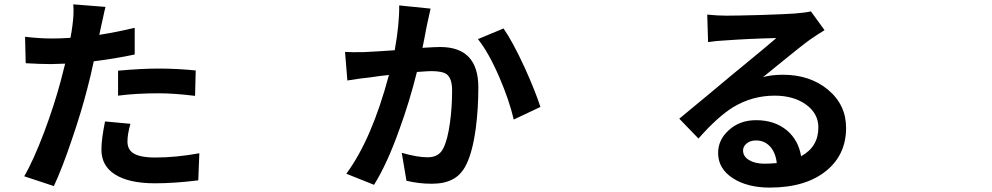

<svg xmlns="http://www.w3.org/2000/svg" viewBox="-20 -808 4540 879"><path d="M226.6 43.9 90.8 -1Q131.8 -70.3 182.6 -204.1Q228.5 -327.1 257.8 -436.5Q264.6 -461.9 278.3 -516.6Q277.3 -516.6 275.4 -516.6Q233.4 -514.6 214.8 -514.6Q166 -514.6 97.7 -518.6L94.7 -639.6Q161.1 -631.8 216.8 -631.8Q258.8 -631.8 302.7 -634.8Q308.6 -667 311.5 -690.4Q319.3 -746.1 315.4 -788.1L462.9 -776.4Q458 -757.8 448.2 -710.9Q444.3 -692.4 442.4 -685.5L434.6 -648.4Q519.5 -662.1 596.7 -680.7V-558.6Q510.7 -540 409.2 -527.3Q393.6 -454.1 379.9 -403.3Q352.5 -295.9 309.6 -170.9Q264.6 -37.1 226.6 43.9ZM690.4 31.2Q569.3 31.2 505.9 -9.8Q444.3 -48.8 444.3 -123Q444.3 -170.9 460.9 -252L577.1 -241.2Q563.5 -193.4 563.5 -160.2Q563.5 -125 588.9 -107.4Q619.1 -86.9 691.4 -86.9Q786.1 -86.9 892.6 -106.4L887.7 17.6Q778.3 31.2 690.4 31.2ZM873 -369.1Q777.3 -380.9 707 -380.9Q603.5 -380.9 520.5 -370.1V-484.4Q627.9 -494.1 706.1 -494.1Q791 -494.1 876 -485.4Z M1692.4 38.1 1565.4 -12.7Q1681.6 -168.9 1760.7 -464.8Q1706.1 -459 1677.7 -454.1Q1627.9 -449.2 1570.3 -439.5L1559.6 -570.3Q1588.9 -568.4 1643.6 -569.3Q1656.2 -570.3 1662.1 -570.3Q1708 -572.3 1787.1 -578.1Q1808.6 -697.3 1807.6 -783.2L1951.2 -768.6Q1939.5 -717.8 1933.6 -688.5Q1930.7 -669.9 1921.9 -627Q1917 -601.6 1914.1 -588.9Q1918 -588.9 1924.8 -589.8Q1977.5 -592.8 1995.1 -592.8Q2169.9 -592.8 2169.9 -408.2Q2169.9 -309.6 2158.2 -220.7Q2143.6 -113.3 2115.2 -55.7Q2091.8 -6.8 2050.8 13.7Q2013.7 33.2 1956.1 33.2Q1897.5 33.2 1840.8 19.5L1819.3 -108.4Q1890.6 -87.9 1937.5 -87.9Q1990.2 -87.9 2009.8 -129.9Q2029.3 -168 2040 -246.1Q2049.8 -316.4 2049.8 -394.5Q2049.8 -448.2 2025.4 -467.8Q2005.9 -482.4 1955.1 -482.4Q1942.4 -482.4 1902.3 -479.5Q1893.6 -478.5 1888.7 -478.5Q1854.5 -341.8 1809.6 -218.8Q1752.9 -58.6 1692.4 38.1ZM2332 -260.7Q2311.5 -348.6 2266.6 -453.1Q2216.8 -568.4 2168 -628.9L2285.2 -677.7Q2326.2 -619.1 2380.9 -501Q2429.7 -393.6 2454.1 -318.4Z M3503.9 50.8Q3401.4 50.8 3335 7.8Q3267.6 -36.1 3267.6 -107.4Q3267.6 -168 3316.4 -211.9Q3366.2 -257.8 3441.4 -257.8Q3527.3 -257.8 3584 -210Q3635.7 -165 3647.5 -92.8Q3726.6 -135.7 3726.6 -224.6Q3726.6 -289.1 3668.9 -330.1Q3612.3 -370.1 3526.4 -370.1Q3422.9 -370.1 3335 -316.4Q3264.6 -272.5 3177.7 -173.8L3089.8 -264.6Q3125 -293 3219.7 -372.1Q3304.7 -443.4 3332 -465.8Q3351.6 -481.4 3403.3 -524.4Q3502.9 -606.4 3534.2 -633.8Q3408.2 -630.9 3300.8 -623Q3257.8 -621.1 3221.7 -615.2L3217.8 -741.2Q3263.7 -736.3 3305.7 -736.3Q3352.5 -736.3 3460.9 -739.3Q3581.1 -743.2 3618.2 -746.1Q3668 -750 3692.4 -755.9L3754.9 -669.9Q3719.7 -648.4 3687.5 -626Q3650.4 -599.6 3531.2 -502Q3490.2 -468.8 3473.6 -455.1Q3512.7 -465.8 3564.5 -465.8Q3688.5 -465.8 3771 -397Q3853.5 -328.1 3853.5 -222.7Q3853.5 -102.5 3766.6 -29.3Q3671.9 50.8 3503.9 50.8ZM3479.5 -58.6Q3509.8 -58.6 3536.1 -61.5Q3531.2 -108.4 3505.9 -136.7Q3480.5 -165 3441.4 -165Q3415 -165 3398.4 -151.4Q3381.8 -137.7 3381.8 -119.1Q3381.8 -91.8 3409.2 -75.2Q3436.5 -58.6 3479.5 -58.6Z"/></svg>

Font: Bpmf GenYo Gothic B
Style: B
Weight: 700
Foundry: But Ko
Version: Version 1.320